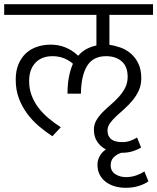

<svg xmlns="http://www.w3.org/2000/svg" viewBox="-29 -650 750 916"><path d="M436 136Q436 114 446.5 95Q457 76 476 63Q450 49 434.5 25.5Q419 2 419 -31Q419 -56 431 -76.5Q443 -97 461 -115Q479 -133 499.5 -150.5Q520 -168 538 -188Q556 -208 568 -231Q580 -254 580 -283Q580 -333 551.5 -357.5Q523 -382 477 -382Q415 -382 386.5 -335.5Q358 -289 357 -203H293Q293 -248 300 -283.5Q307 -319 319 -346Q277 -382 222 -382Q169 -382 139.5 -350Q110 -318 110 -264Q110 -226 122 -194.5Q134 -163 154.5 -136Q175 -109 202.5 -86Q230 -63 261 -43L221 0Q187 -22 155.5 -49Q124 -76 99.5 -109.5Q75 -143 60.5 -182.5Q46 -222 46 -270Q46 -313 59.5 -344.5Q73 -376 95.5 -396.5Q118 -417 148.5 -427Q179 -437 213 -437Q288 -437 344 -384Q361 -404 383.5 -416Q406 -428 431 -433V-579H-9V-630H701V-579H493V-436Q518 -433 545 -423.5Q572 -414 594.5 -395Q617 -376 631 -347Q645 -318 645 -277Q645 -244 633 -218Q621 -192 603 -170.5Q585 -149 565 -131L526 -96Q508 -79 496 -62.5Q484 -46 484 -28Q484 -11 490 0Q496 11 505.5 17Q515 23 528 25.5Q541 28 555 28Q575 28 593 21.5Q611 15 625 6L644 54Q630 63 606 71Q582 79 549 79Q526 87 512.5 101.5Q499 116 499 138Q499 167 521.5 181Q544 195 571 195Q598 195 620.5 187Q643 179 660 168L679 215Q662 228 633.5 237Q605 246 570 246Q545 246 521 239.5Q497 233 478 219.5Q459 206 447.5 185Q436 164 436 136Z"/></svg>

Font: Mukta Light
Style: Regular
Weight: 300
Designer: Girish Dalvi and Yashodeep Gholap
Foundry: Ek Type
Version: Version 2.538;PS 1.002;hotconv 16.6.51;makeotf.lib2.5.65220;